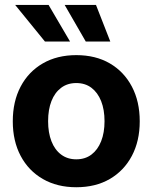

<svg xmlns="http://www.w3.org/2000/svg" viewBox="-20 -768 635 799"><path d="M297.4 11.2Q217.8 11.2 158.2 -23.2Q98.6 -57.6 65.9 -119.4Q33.2 -181.2 33.2 -263.2Q33.2 -345.7 65.9 -407.7Q98.6 -469.7 158.2 -504.2Q217.8 -538.6 297.4 -538.6Q377.9 -538.6 437 -504.2Q496.1 -469.7 528.8 -407.7Q561.5 -345.7 561.5 -263.2Q561.5 -181.2 528.8 -119.4Q496.1 -57.6 437 -23.2Q377.9 11.2 297.4 11.2ZM297.4 -105Q334.5 -105 360.6 -124.8Q386.7 -144.5 400.9 -180.2Q415 -215.8 415 -263.7Q415 -311.5 400.9 -347.2Q386.7 -382.8 360.6 -402.6Q334.5 -422.4 297.4 -422.4Q260.7 -422.4 234.4 -402.6Q208 -382.8 194.1 -347.4Q180.2 -312 180.2 -263.7Q180.2 -215.8 194.1 -180.2Q208 -144.5 234.4 -124.8Q260.7 -105 297.4 -105ZM336.9 -595.2 249 -747.6H379.4L439 -595.2ZM167 -595.2 43 -747.6H182.1L271.5 -595.2Z"/></svg>

Font: Inter 24pt
Style: Bold
Weight: 700
Designer: Rasmus Andersson
Foundry: rsms
Version: Version 4.001;git-66647c0bb